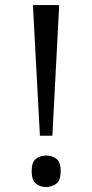

<svg xmlns="http://www.w3.org/2000/svg" viewBox="-20 -734 366 760"><path d="M138 -196.7 110.3 -714H214.3L187.3 -196.7ZM162.7 6.3Q139.3 6.3 122.3 -7.2Q105.3 -20.7 105.3 -56.3Q105.3 -92.3 122.3 -105.3Q139.3 -118.3 162.7 -118.3Q186.3 -118.3 203.3 -105.3Q220.3 -92.3 220.3 -56.3Q220.3 -20.7 203.3 -7.2Q186.3 6.3 162.7 6.3Z"/></svg>

Font: Noto Serif Hentaigana ExtraLight
Style: Regular
Weight: 200
Designer: Kazuhiro Yamada
Foundry: nipponia
Version: Version 1.000